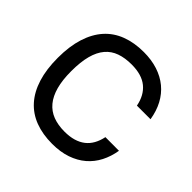

<svg xmlns="http://www.w3.org/2000/svg" viewBox="-185 -916 1105 1105"><g transform="rotate(45 367.5 -363.5)"><path d="M383.5 -737.2Q446.4 -737.2 497.7 -720.5Q549 -703.8 587.4 -672.2Q625.7 -640.6 650.2 -594.8Q674.7 -549 683.9 -490.8H573.2Q559.7 -561.4 513.5 -599.3Q467.3 -637.1 384.6 -637.1Q331 -637.1 290 -622.7Q248.9 -608.3 221.2 -575.8Q193.5 -543.3 179.5 -491.3Q165.5 -439.3 165.5 -363.6Q165.5 -291.5 179.7 -239.9Q193.9 -188.2 221.6 -154.8Q249.3 -121.4 290.1 -105.8Q331 -90.2 384.2 -90.2Q425.4 -90.2 457.4 -99.6Q489.3 -109 512.8 -127.3Q536.2 -145.6 551.1 -172.6Q566.1 -199.6 573.2 -234.4L683.9 -234Q675.1 -180 652 -135.1Q628.9 -90.2 591.4 -58.1Q554 -25.9 502.1 -8Q450.3 9.9 383.5 9.9Q306.1 9.9 245.2 -13.1Q184.3 -36.2 142.4 -82.9Q100.5 -129.6 78.5 -199.8Q56.5 -269.9 56.5 -363.6Q56.5 -457.4 78.7 -527.5Q100.9 -597.7 142.8 -644.4Q184.7 -691.1 245.6 -714.1Q306.5 -737.2 383.5 -737.2Z"/></g></svg>

Font: Cannonade Med
Style: Regular
Weight: 500
Designer: Rasmus Andersson
Foundry: rsms
Version: Version 3.012;git-f93a4a705